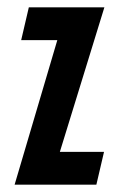

<svg xmlns="http://www.w3.org/2000/svg" viewBox="-20 -506 318 526"><path d="M137 -396H38L59 -486H266L144 -90H265L244 0H20Z"/></svg>

Font: Osterbar
Style: Regular
Weight: 500
Width: 3
Designer: Peter Wiegel, Basierend auf Erbar schmal-halbfette Grotesk v. Jacob Erbar
Foundry: Peter Wiegel
Version: Version 1.0